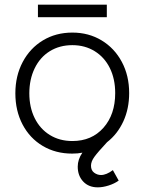

<svg xmlns="http://www.w3.org/2000/svg" viewBox="-20 -650 621 825"><path d="M439 -630V-576H143V-630ZM465 81 490 126Q472 139 447 147Q422 155 400 155Q361 155 337.5 130Q314 105 314 66Q314 35 334 6Q315 10 290 10Q219 10 163.5 -23Q108 -56 77 -115Q46 -174 46 -249Q46 -324 77.5 -383.5Q109 -443 164.5 -476.5Q220 -510 291 -510Q361 -510 416.5 -476.5Q472 -443 503.5 -384Q535 -325 535 -250Q535 -183 510 -128.5Q485 -74 440 -39Q400 4 385.5 24Q371 44 371 62Q371 82 384.5 92Q398 102 414 102Q437 102 465 81ZM291 -44Q374 -44 424.5 -101Q475 -158 475 -250Q475 -311 452 -357.5Q429 -404 387 -430Q345 -456 291 -456Q236 -456 194 -430Q152 -404 129 -356.5Q106 -309 106 -249Q106 -189 129 -142.5Q152 -96 194 -70Q236 -44 291 -44Z"/></svg>

Font: Bellota
Style: Regular
Weight: 400
Designer: Kemie Guaida
Foundry: Kemie Guaida
Version: Version 4.001